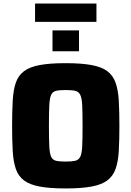

<svg xmlns="http://www.w3.org/2000/svg" viewBox="-20 -1051 739 1079"><path d="M349 8Q260 8 203.5 -2.5Q147 -13 115 -37Q83 -61 69 -101.5Q55 -142 51.5 -202Q48 -262 48 -344Q48 -426 51.5 -486Q55 -546 69 -586.5Q83 -627 115 -651Q147 -675 203.5 -685.5Q260 -696 349 -696Q437 -696 494 -685.5Q551 -675 583 -651Q615 -627 629.5 -586.5Q644 -546 647.5 -486Q651 -426 651 -344Q651 -262 647.5 -202Q644 -142 629.5 -101.5Q615 -61 583 -37Q551 -13 494 -2.5Q437 8 349 8ZM349 -143Q384 -143 403 -147.5Q422 -152 431 -170Q440 -188 442 -229Q444 -270 444 -344Q444 -418 442 -459Q440 -500 431 -518Q422 -536 403 -540.5Q384 -545 349 -545Q314 -545 295 -540.5Q276 -536 267.5 -518Q259 -500 257 -459Q255 -418 255 -344Q255 -270 257 -229Q259 -188 267.5 -170Q276 -152 295 -147.5Q314 -143 349 -143ZM275 -763V-880H424V-763ZM177 -928V-1031H522V-928Z"/></svg>

Font: Saira ExtraBold
Style: Regular
Weight: 800
Designer: Hector Gatti with collaboration of the Omnibus-Type team
Foundry: Omnibus-Type
Version: Version 1.100; ttfautohint (v1.8.3)